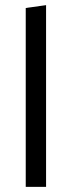

<svg xmlns="http://www.w3.org/2000/svg" viewBox="-20 -726 279 746"><path d="M80 0V-695L159 -706V0Z"/></svg>

Font: Palanquin
Style: Regular
Weight: 400
Designer: Pria Ravichandran
Version: Version 1.0.4